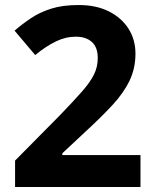

<svg xmlns="http://www.w3.org/2000/svg" viewBox="-20 -744 612 764"><path d="M539 0H40V-105L219 -286Q273 -342 306 -379.5Q339 -417 354 -447.5Q369 -478 369 -513Q369 -556 345.5 -577Q322 -598 282 -598Q241 -598 202 -579Q163 -560 120 -525L38 -622Q68 -648 103 -671.5Q138 -695 183.5 -709.5Q229 -724 293 -724Q363 -724 413.5 -698.5Q464 -673 491.5 -629.5Q519 -586 519 -531Q519 -472 495.5 -423Q472 -374 427.5 -326Q383 -278 320 -220L228 -134V-127H539Z"/></svg>

Font: Noto Sans
Style: Bold
Weight: 700
Designer: Monotype Design Team
Foundry: Monotype Imaging Inc.
Version: Version 2.000;GOOG;noto-source:20170915:90ef993387c0; ttfaut